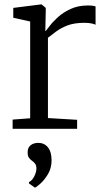

<svg xmlns="http://www.w3.org/2000/svg" viewBox="-20 -587 480 875"><path d="M37.5 0V-42L117.5 -48V-489L40.5 -506V-551L167.5 -567H169.5L188.5 -551V-535L186.5 -446H188.5Q193 -451 206.8 -469.2Q220.5 -487.5 244.2 -509Q268 -530.5 302 -546.2Q336 -562 380.5 -562Q395 -562 402.8 -560.8Q410.5 -559.5 415.5 -558V-474Q412.5 -476.5 398.8 -479.8Q385 -483 364.5 -483Q318 -483 286.8 -470.8Q255.5 -458.5 234.8 -442.5Q214 -426.5 198.5 -415V-49L331.5 -41V0ZM215 144Q215 179.5 198.5 206.8Q182 234 163.8 250Q145.5 266 140 268H139L112 249V243Q127 235.5 136.5 216Q146 196.5 146 181Q146 166 139.2 158Q132.5 150 125 145Q117.5 139.5 111.8 131.5Q106 123.5 106 108Q106 89.5 114.5 80Q123 70.5 134 67.2Q145 64 152 64H154Q182 64 198.5 84.5Q215 105 215 144Z"/></svg>

Font: Merriweather Light
Style: Regular
Weight: 300
Designer: Eben Sorkin
Foundry: Eben Sorkin
Version: Version 2.100